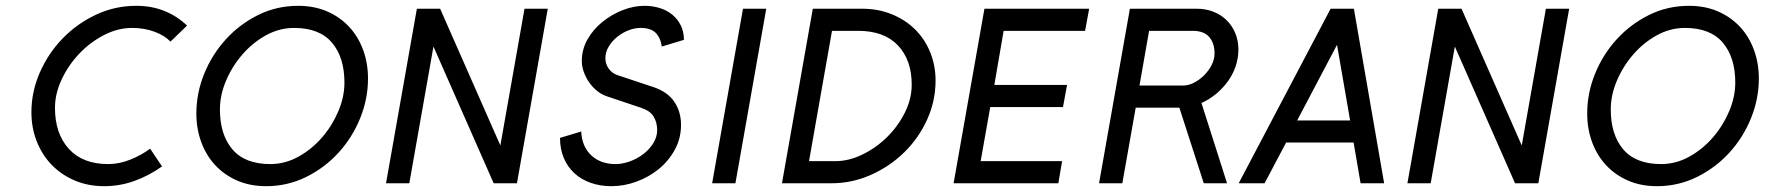

<svg xmlns="http://www.w3.org/2000/svg" viewBox="-20 -630 6066 660"><path d="M352 -66Q390 -66 428.5 -81.5Q467 -97 496 -119L537 -58Q492 -26 442 -8Q392 10 338 10Q283 10 237 -9.5Q191 -29 158 -63Q125 -97 106.5 -143.5Q88 -190 88 -244Q88 -315 117 -381Q146 -447 195.5 -498Q245 -549 310 -579.5Q375 -610 448 -610Q502 -610 546 -592Q590 -574 623 -542L566 -487Q546 -508 511 -521Q476 -534 434 -534Q385 -534 337.5 -509.5Q290 -485 252.5 -445.5Q215 -406 192 -357Q169 -308 169 -259Q169 -171 216.5 -118.5Q264 -66 352 -66Z M655 -240Q655 -310 682 -376.5Q709 -443 756.5 -495Q804 -547 867.5 -578.5Q931 -610 1005 -610Q1060 -610 1104 -591Q1148 -572 1179.5 -538.5Q1211 -505 1228 -459Q1245 -413 1245 -360Q1245 -290 1218 -223.5Q1191 -157 1143.5 -105Q1096 -53 1032 -21.5Q968 10 895 10Q840 10 796 -9Q752 -28 720.5 -61.5Q689 -95 672 -141Q655 -187 655 -240ZM736 -254Q736 -167 779 -116.5Q822 -66 909 -66Q960 -66 1006 -91.5Q1052 -117 1087 -157.5Q1122 -198 1143 -247.5Q1164 -297 1164 -346Q1164 -433 1121 -483.5Q1078 -534 991 -534Q940 -534 894 -508.5Q848 -483 813 -442.5Q778 -402 757 -352.5Q736 -303 736 -254Z M1757 0H1677L1470 -470L1387 0H1307L1413 -600H1493L1700 -130L1783 -600H1863Z M2228 -330Q2275 -314 2298 -280Q2321 -246 2321 -201Q2321 -154 2299.5 -115Q2278 -76 2244 -48.5Q2210 -21 2167.5 -5.5Q2125 10 2082 10Q2043 10 2010.5 -1.5Q1978 -13 1954.5 -34.5Q1931 -56 1918 -87Q1905 -118 1905 -156L1978 -178Q1980 -127 2012 -96.5Q2044 -66 2096 -66Q2119 -66 2144.5 -75Q2170 -84 2191 -100Q2212 -116 2225.5 -137.5Q2239 -159 2239 -183Q2239 -209 2227 -229Q2215 -249 2185 -259L2066 -299Q2048 -305 2032.5 -317.5Q2017 -330 2005.5 -346.5Q1994 -363 1987 -382Q1980 -401 1980 -421Q1980 -460 1999.5 -494.5Q2019 -529 2050.5 -554.5Q2082 -580 2120 -595Q2158 -610 2196 -610Q2223 -610 2247.5 -602.5Q2272 -595 2290.5 -580Q2309 -565 2320 -543Q2331 -521 2331 -493L2255 -470Q2250 -502 2233 -518Q2216 -534 2182 -534Q2162 -534 2141 -526Q2120 -518 2102 -503.5Q2084 -489 2072.5 -470Q2061 -451 2061 -430Q2061 -410 2072.5 -394Q2084 -378 2102 -372L2228 -330Z M2508 0H2428L2534 -600H2614Z M2838 0H2668L2774 -600H2944Q2999 -600 3045.5 -581Q3092 -562 3125.5 -529Q3159 -496 3177.5 -450.5Q3196 -405 3196 -353Q3196 -283 3167 -219Q3138 -155 3088.5 -106.5Q3039 -58 2974 -29Q2909 0 2838 0ZM2930 -524H2840L2761 -76H2851Q2898 -76 2945 -99Q2992 -122 3029.5 -159Q3067 -196 3090.5 -243Q3114 -290 3114 -339Q3114 -424 3066.5 -474Q3019 -524 2930 -524Z M3618 0H3258L3364 -600H3724L3710 -524H3430L3398 -338H3648L3634 -262H3384L3351 -76H3631Z M4034 -260H3884L3838 0H3758L3864 -600H4094Q4125 -600 4151.5 -589.5Q4178 -579 4197 -560Q4216 -541 4226.5 -515.5Q4237 -490 4237 -460Q4237 -430 4227.5 -402Q4218 -374 4200.5 -350Q4183 -326 4160 -307Q4137 -288 4110 -276L4198 0H4118ZM4080 -524H3930L3897 -336H4047Q4066 -336 4085 -346Q4104 -356 4119.5 -371.5Q4135 -387 4145 -406.5Q4155 -426 4155 -446Q4155 -482 4136.5 -503Q4118 -524 4080 -524Z M4738 0H4657L4633 -140H4401L4327 0H4238L4554 -600H4634ZM4621 -216 4576 -476 4439 -216Z M5268 0H5188L4981 -470L4898 0H4818L4924 -600H5004L5211 -130L5294 -600H5374Z M5436 -240Q5436 -310 5463 -376.5Q5490 -443 5537.5 -495Q5585 -547 5648.5 -578.5Q5712 -610 5786 -610Q5841 -610 5885 -591Q5929 -572 5960.5 -538.5Q5992 -505 6009 -459Q6026 -413 6026 -360Q6026 -290 5999 -223.5Q5972 -157 5924.5 -105Q5877 -53 5813 -21.5Q5749 10 5676 10Q5621 10 5577 -9Q5533 -28 5501.5 -61.5Q5470 -95 5453 -141Q5436 -187 5436 -240ZM5517 -254Q5517 -167 5560 -116.5Q5603 -66 5690 -66Q5741 -66 5787 -91.5Q5833 -117 5868 -157.5Q5903 -198 5924 -247.5Q5945 -297 5945 -346Q5945 -433 5902 -483.5Q5859 -534 5772 -534Q5721 -534 5675 -508.5Q5629 -483 5594 -442.5Q5559 -402 5538 -352.5Q5517 -303 5517 -254Z"/></svg>

Font: Gauge
Style: Oblique
Weight: 400
Italic angle: -80°
Designer: Daniel Pimley
Foundry: Daniel Pimley
Version: Version 2.0